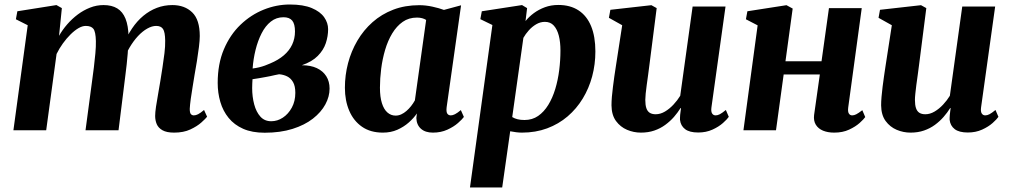

<svg xmlns="http://www.w3.org/2000/svg" viewBox="-20 -578 4479 852"><path d="M254.5 -542 242 -419Q257 -445.5 278.2 -470Q299.5 -494.5 325.2 -513.8Q351 -533 379.8 -544.2Q408.5 -555.5 439.5 -555.5Q476 -555.5 500.2 -540.8Q524.5 -526 537 -495Q549.5 -464 550.5 -415Q550.5 -407.5 550 -398Q549.5 -388.5 548.5 -378.5Q547.5 -368.5 546.5 -358.5L527 -376Q543.5 -418.5 565.8 -451.5Q588 -484.5 616 -507.8Q644 -531 676.2 -543.2Q708.5 -555.5 745 -555.5Q799.5 -555.5 833 -523Q866.5 -490.5 866.5 -418Q866.5 -399.5 862.8 -369.5Q859 -339.5 853.8 -306.8Q848.5 -274 843.5 -246.5Q839.5 -221 834.8 -193Q830 -165 826.5 -139.2Q823 -113.5 822 -95Q822 -77 827.2 -71.5Q832.5 -66 840 -66Q849 -66 859.2 -71.2Q869.5 -76.5 885.5 -90L899 -60Q892 -51 873.2 -34.2Q854.5 -17.5 824.5 -3.5Q794.5 10.5 752.5 10.5Q719.5 10.5 701 0Q682.5 -10.5 675.5 -27.2Q668.5 -44 668.5 -63.5Q668.5 -78.5 672.2 -104.2Q676 -130 681.5 -160Q687 -190 691.5 -218.5Q696 -246.5 701 -278.8Q706 -311 709.8 -342Q713.5 -373 713 -398Q712.5 -435.5 703.5 -449.2Q694.5 -463 673 -463Q654.5 -463 633.5 -451.2Q612.5 -439.5 592.2 -417.8Q572 -396 554.8 -366.8Q537.5 -337.5 526.5 -302.5L549.5 -387.5Q548.5 -365.5 546.8 -341.2Q545 -317 542.2 -292.5Q539.5 -268 536.5 -245L506 0H359.5L388.5 -217.5Q392.5 -246.5 396.5 -278.5Q400.5 -310.5 403.2 -341Q406 -371.5 405.5 -396Q404.5 -437 394.5 -450Q384.5 -463 360.5 -463Q345.5 -463 328.2 -453Q311 -443 293 -425.2Q275 -407.5 259 -385.2Q243 -363 231 -338.5L185 0H39.5L103 -466L50.5 -492.5L57 -528L230.5 -555.5Z M1154.5 11Q1098.5 11 1059 -6.5Q1019.5 -24 994.5 -54.8Q969.5 -85.5 957.8 -125.5Q946 -165.5 946 -210Q946 -294.5 973.5 -359.2Q1001 -424 1047.2 -468.2Q1093.5 -512.5 1150.2 -535.2Q1207 -558 1266 -558Q1326 -558 1363.5 -542.2Q1401 -526.5 1418.5 -501.5Q1436 -476.5 1436 -448.5Q1436 -417.5 1425.8 -386.5Q1415.5 -355.5 1390 -329.8Q1364.5 -304 1319.5 -288.5Q1358.5 -288.5 1385.8 -275.8Q1413 -263 1427.8 -239.8Q1442.5 -216.5 1442.5 -185Q1442.5 -149.5 1423.8 -114.8Q1405 -80 1368.5 -51.5Q1332 -23 1278 -6Q1224 11 1154.5 11ZM1183.5 -40Q1211 -40 1235.2 -56Q1259.5 -72 1275 -100.5Q1290.5 -129 1290.5 -166Q1290.5 -196 1280.5 -213.5Q1270.5 -231 1254.2 -239Q1238 -247 1218.5 -248.5Q1210 -247 1200 -244.8Q1190 -242.5 1179.5 -240.2Q1169 -238 1157.5 -236Q1143.5 -233.5 1129.5 -231Q1115.5 -228.5 1100.5 -226.5Q1100 -217.5 1099.5 -207.5Q1099 -197.5 1099 -187.5Q1099 -148.5 1108 -114.8Q1117 -81 1135.5 -60.5Q1154 -40 1183.5 -40ZM1101 -274Q1116 -276 1129.5 -279.2Q1143 -282.5 1155.5 -287Q1168 -291.5 1179 -296.5Q1215 -311.5 1239.5 -332.5Q1264 -353.5 1276.5 -380.2Q1289 -407 1289 -438.5Q1289 -471.5 1276.8 -486.5Q1264.5 -501.5 1238 -501.5Q1206 -501.5 1181.8 -482.2Q1157.5 -463 1140.8 -430Q1124 -397 1114 -356.5Q1104 -316 1101 -274Z M1962 -102.5Q1959.5 -82 1964.8 -74Q1970 -66 1980.5 -66Q1988.5 -66 1999 -71.2Q2009.5 -76.5 2025 -89.5L2038.5 -59Q2031 -48.5 2012.2 -32Q1993.5 -15.5 1965 -2.5Q1936.5 10.5 1901 10.5Q1867 10.5 1847.8 -6.8Q1828.5 -24 1827.5 -54.5L1830 -74.5Q1816 -54 1794 -34.5Q1772 -15 1743.2 -2.2Q1714.5 10.5 1679 10.5Q1624 10.5 1586.5 -15.5Q1549 -41.5 1529.8 -86.5Q1510.5 -131.5 1510.5 -188.5Q1510.5 -244.5 1524.5 -297.8Q1538.5 -351 1565.8 -397.5Q1593 -444 1633 -479.5Q1673 -515 1725 -535Q1777 -555 1840.5 -555Q1869 -555 1898.8 -548.5Q1928.5 -542 1950 -534L2026 -554.5ZM1871 -489.5Q1863.5 -494.5 1853.2 -497.2Q1843 -500 1830.5 -500Q1794 -500 1767 -481Q1740 -462 1720.5 -429.8Q1701 -397.5 1689 -356.8Q1677 -316 1671.5 -272.8Q1666 -229.5 1666 -189Q1666 -147.5 1674.8 -120Q1683.5 -92.5 1699.2 -78.8Q1715 -65 1735.5 -65Q1748.5 -65 1760.5 -70.5Q1772.5 -76 1783.5 -85.5Q1794.5 -95 1804 -107Q1813.5 -119 1821 -132.5Z M2065.5 254 2165 -467 2111.5 -493 2118 -528 2296.5 -555.5 2319 -542 2312 -484.5Q2327 -503.5 2349 -519.8Q2371 -536 2398.2 -546Q2425.5 -556 2457.5 -556Q2510.5 -556 2547.2 -532Q2584 -508 2603 -462Q2622 -416 2622 -349.5Q2622 -292.5 2607.8 -239.2Q2593.5 -186 2566 -140.8Q2538.5 -95.5 2498.8 -61.5Q2459 -27.5 2408 -8.5Q2357 10.5 2296 10.5Q2284 10.5 2270.5 8.8Q2257 7 2244 4.5L2208.5 254ZM2253 -58.5Q2263.5 -52 2276.8 -48.8Q2290 -45.5 2307.5 -45.5Q2342 -45.5 2368 -63.5Q2394 -81.5 2413 -112.5Q2432 -143.5 2444 -183.2Q2456 -223 2461.5 -267Q2467 -311 2467 -354Q2467 -391 2459.8 -419.5Q2452.5 -448 2437.5 -464.5Q2422.5 -481 2398 -481Q2377.5 -481 2359.2 -470.2Q2341 -459.5 2326.5 -443.2Q2312 -427 2302.5 -410Z M2824 10.5Q2792 10.5 2762.5 -2Q2733 -14.5 2713.5 -41Q2694 -67.5 2693.5 -110.5Q2693.5 -127.5 2695.2 -148.5Q2697 -169.5 2700 -192.8Q2703 -216 2706.2 -239.5Q2709.5 -263 2713 -284.5L2741 -466L2682 -499L2688.5 -534.5L2870.5 -555L2894 -542L2861.5 -287.5Q2859 -266 2855.8 -243.8Q2852.5 -221.5 2849.8 -200.5Q2847 -179.5 2845.2 -162.5Q2843.5 -145.5 2843.5 -135Q2843.5 -112 2848.2 -98Q2853 -84 2863.2 -77.5Q2873.5 -71 2889.5 -71Q2910.5 -71 2930.8 -83Q2951 -95 2968.5 -113.8Q2986 -132.5 2998.5 -153L3053.5 -549H3199.5L3137 -101.5Q3134.5 -83 3140 -74.5Q3145.5 -66 3155.5 -66Q3164.5 -66 3174.5 -71.2Q3184.5 -76.5 3201 -90L3214 -59.5Q3207 -49 3188.2 -32.2Q3169.5 -15.5 3141.5 -2.8Q3113.5 10 3078 10Q3039.5 10 3020 -5Q3000.5 -20 2997.5 -46Q2997.5 -49.5 2997.5 -55.5Q2997.5 -61.5 2998.2 -68.5Q2999 -75.5 3000 -83.2Q3001 -91 3002 -98L3000 -98.5Q2987.5 -78.5 2970.8 -59.2Q2954 -40 2932.2 -24Q2910.5 -8 2883.8 1.2Q2857 10.5 2824 10.5Z M3744 -101.5Q3741.5 -82.5 3746.8 -74.2Q3752 -66 3761.5 -66Q3770 -66 3779.5 -70.8Q3789 -75.5 3806.5 -89L3819.5 -58.5Q3813 -49 3794.8 -32.5Q3776.5 -16 3748 -2.8Q3719.5 10.5 3681.5 10.5Q3653.5 10.5 3632.2 1.8Q3611 -7 3600.2 -24.5Q3589.5 -42 3592.5 -67.5L3618 -247.5H3457.5L3423.5 0H3279L3342 -465.5L3290 -492.5L3296.5 -528L3470 -555L3497.5 -540L3465.5 -306H3625.5L3658.5 -542H3804Z M4020.5 10.5Q3988.5 10.5 3959 -2Q3929.5 -14.5 3910 -41Q3890.5 -67.5 3890 -110.5Q3890 -127.5 3891.8 -148.5Q3893.5 -169.5 3896.5 -192.8Q3899.5 -216 3902.8 -239.5Q3906 -263 3909.5 -284.5L3937.5 -466L3878.5 -499L3885 -534.5L4067 -555L4090.5 -542L4058 -287.5Q4055.5 -266 4052.2 -243.8Q4049 -221.5 4046.2 -200.5Q4043.5 -179.5 4041.8 -162.5Q4040 -145.5 4040 -135Q4040 -112 4044.8 -98Q4049.5 -84 4059.8 -77.5Q4070 -71 4086 -71Q4107 -71 4127.2 -83Q4147.5 -95 4165 -113.8Q4182.5 -132.5 4195 -153L4250 -549H4396L4333.5 -101.5Q4331 -83 4336.5 -74.5Q4342 -66 4352 -66Q4361 -66 4371 -71.2Q4381 -76.5 4397.5 -90L4410.5 -59.5Q4403.5 -49 4384.8 -32.2Q4366 -15.5 4338 -2.8Q4310 10 4274.5 10Q4236 10 4216.5 -5Q4197 -20 4194 -46Q4194 -49.5 4194 -55.5Q4194 -61.5 4194.8 -68.5Q4195.5 -75.5 4196.5 -83.2Q4197.5 -91 4198.5 -98L4196.5 -98.5Q4184 -78.5 4167.2 -59.2Q4150.5 -40 4128.8 -24Q4107 -8 4080.2 1.2Q4053.5 10.5 4020.5 10.5Z"/></svg>

Font: Merriweather 48pt ExtraBold
Style: Italic
Weight: 800
Italic angle: -7.8°
Version: Version 2.101